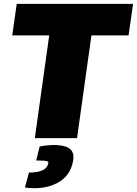

<svg xmlns="http://www.w3.org/2000/svg" viewBox="-20 -710 704 987"><path d="M641 -528H450L376 0H159L233 -528H43L66 -690H664ZM166 115 184 43Q265 28 315.5 43Q366 58 356 116Q342 196 273 231.5Q204 267 108 254L129 177Q218 177 228 131Q228 128 228.5 125.5Q229 123 226.5 121Q224 119 220.5 118Q217 117 209.5 116.5Q202 116 191.5 115.5Q181 115 166 115Z"/></svg>

Font: Exo 2.0 Black
Style: Italic
Weight: 900
Italic angle: -8°
Designer: Natanael Gama
Version: Version 1.001;PS 001.001;hotconv 1.0.70;makeotf.lib2.5.58329